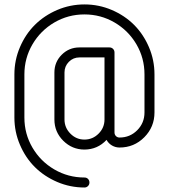

<svg xmlns="http://www.w3.org/2000/svg" viewBox="-20 -670 767 872"><path d="M45.4 -136.2V-332Q45.4 -397 70.6 -455.8Q95.7 -514.6 138.4 -557.1Q181.2 -599.6 240 -624.8Q298.8 -649.9 363.8 -649.9Q428.7 -649.9 487.5 -624.8Q546.4 -599.6 588.9 -557.1Q631.3 -514.6 656.5 -455.8Q681.6 -397 681.6 -332V-159.2Q681.6 -93.3 635.3 -46.6Q588.9 0 522.9 0Q504.4 0 488.5 -9.3Q472.7 -18.6 463.9 -34.7Q423.3 8.8 363.8 9.3Q307.6 9.3 267.3 -30.8Q227.1 -70.8 227.1 -127.4V-340.8Q227.1 -388.2 260.3 -421.4Q293.5 -454.6 340.8 -454.6H477.1Q486.8 -454.6 493.4 -448Q500 -441.4 500 -431.6V-68.4Q500 -58.6 506.6 -52Q513.2 -45.4 522.9 -45.4Q570.3 -45.4 603.3 -78.6Q636.2 -111.8 636.2 -159.2V-332Q636.2 -406.2 599.6 -468.8Q563 -531.2 500.2 -567.9Q437.5 -604.5 363.5 -604.5Q289.6 -604.5 226.8 -567.9Q164.1 -531.2 127.4 -468.5Q90.8 -405.8 90.8 -332V-136.2Q90.8 -62 127.4 0.5Q164.1 63 226.8 99.6Q289.6 136.2 363.8 136.2Q373.5 136.2 379.9 142.8Q386.2 149.4 386.2 158.9Q386.2 168.5 379.6 175Q373 181.6 363.8 181.6Q298.8 181.6 240 156.5Q181.2 131.3 138.4 88.9Q95.7 46.4 70.6 -12.5Q45.4 -71.3 45.4 -136.2ZM272.9 -127.4Q272.9 -90.3 299.6 -63.2Q326.2 -36.1 363.5 -36.1Q400.9 -36.1 427.7 -63Q454.6 -89.8 454.6 -127.4V-409.2H340.8Q312.5 -409.2 292.7 -389.2Q272.9 -369.1 272.9 -340.8Z"/></svg>

Font: OpenGost Type A TT
Style: Regular
Weight: 400
Version: Version 0.3